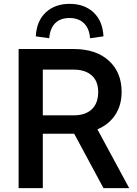

<svg xmlns="http://www.w3.org/2000/svg" viewBox="-20 -972 710 992"><path d="M76.2 0V-718.8H360.4Q475.6 -718.8 542 -658.7Q608.4 -598.6 608.4 -497.1Q608.4 -428.7 575.7 -378.9Q543 -329.1 483.4 -303.7L647.5 0H514.6L363.3 -281.2H360.4H201.2V0ZM165 -784.2Q168.9 -863.3 216.3 -907.7Q263.7 -952.1 339.8 -952.1Q416 -952.1 463.4 -907.7Q510.7 -863.3 514.6 -784.2L445.3 -774.4Q441.4 -825.2 413.6 -852.1Q385.7 -878.9 338.9 -878.9Q292 -878.9 265.1 -852.1Q238.3 -825.2 234.4 -774.4ZM201.2 -376H360.4Q420.9 -376 454.1 -407.2Q487.3 -438.5 487.3 -497.1Q487.3 -552.7 453.6 -582.5Q419.9 -612.3 360.4 -612.3H201.2Z"/></svg>

Font: Min Sans SemiBold
Style: Regular
Weight: 600
Designer: Jinseong-Kim, NotoSansCJK, Nunito
Foundry: Jinseong-Kim
Version: Version 1.400;Glyphs 3.1.2 (3151)